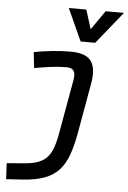

<svg xmlns="http://www.w3.org/2000/svg" viewBox="-65 -822 733 1103"><g transform="rotate(5 302.0 -270.5)"><path d="M13.2 234.4 8.3 142.6 115.7 133.8Q178.2 128.4 212.6 107.7Q247.1 86.9 264.6 47.9Q282.2 8.8 292.5 -49.8L348.6 -364.7Q355.5 -402.3 344.7 -419.4Q334 -436.5 304.2 -436.5Q257.8 -436.5 210.9 -430.2Q164.1 -423.8 117.7 -415.5L107.4 -506.8Q159.7 -516.6 213.1 -522.2Q266.6 -527.8 319.8 -527.8Q404.8 -527.8 436.3 -486.8Q467.8 -445.8 451.7 -355L400.4 -65.4Q387.2 7.8 368.2 61Q349.1 114.3 316.9 149.9Q284.7 185.5 233.6 204.6Q182.6 223.6 106 228.5ZM370.6 -590.8 286.1 -776.4H387.2L421.9 -666L498.5 -776.4H604.5L454.6 -590.8Z"/></g></svg>

Font: Cascadia Mono
Style: Italic
Weight: 400
Italic angle: -10°
Monospace: yes
Designer: Aaron Bell
Foundry: Saja Typeworks
Version: Version 2404.023; ttfautohint (v1.8.4)